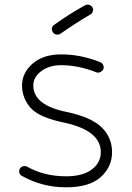

<svg xmlns="http://www.w3.org/2000/svg" viewBox="-20 -780 562 819"><path d="M262 19Q159 19 73 -30Q65 -34 62.5 -43.5Q60 -53 65 -61Q70 -69 79 -71Q88 -73 96 -69Q168 -28 262 -28Q333 -28 371.5 -57Q410 -86 410 -131Q410 -222 258 -256Q148 -278 111 -319.5Q74 -361 74 -416Q74 -469 119 -508.5Q164 -548 241 -548Q325 -548 407 -515Q416 -512 420 -503Q424 -494 421 -485Q417 -477 408 -472.5Q399 -468 390 -472Q312 -502 241 -502Q190 -502 156 -476.5Q122 -451 122 -416Q122 -330 267 -302Q372 -279 415 -235.5Q458 -192 458 -131Q458 -68 409.5 -24.5Q361 19 262 19ZM239 -637Q231 -631 221 -632.5Q211 -634 206 -642Q200 -650 201.5 -659.5Q203 -669 211 -674Q275 -720 342 -757Q350 -762 359.5 -759.5Q369 -757 374 -749Q379 -742 376 -732Q373 -722 365 -718Q308 -685 239 -637Z"/></svg>

Font: Hoogli
Style: Regular
Weight: 400
Designer: Anand Singh Naorem
Foundry: Brand New Type
Version: Version 1.00 b007